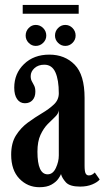

<svg xmlns="http://www.w3.org/2000/svg" viewBox="-20 -752 426 782"><path d="M140.5 10.5Q92.5 10.5 59 -24.2Q25.5 -59 25.5 -122Q25.5 -169.5 45 -200.5Q64.5 -231.5 93.5 -252.8Q122.5 -274 151.2 -291Q180 -308 199.8 -326.8Q219.5 -345.5 219.5 -372Q219.5 -427 205.5 -457.8Q191.5 -488.5 160.5 -488.5Q136 -488.5 120.5 -474.5Q105 -460.5 105 -442Q105 -429 109.8 -420.8Q114.5 -412.5 119.2 -403.2Q124 -394 124 -378.5Q124 -357 112.5 -344.2Q101 -331.5 81.5 -331.5Q61.5 -331.5 49.8 -348.2Q38 -365 38 -395Q38 -452.5 77.8 -491Q117.5 -529.5 181 -529.5Q244 -529.5 284.2 -488.5Q324.5 -447.5 324.5 -353V-77.5Q324.5 -53.5 328.8 -45.5Q333 -37.5 342 -37.5Q350.5 -37.5 356.8 -41.8Q363 -46 366 -49.5L386 -21Q378 -10.5 356.5 -1.2Q335 8 306.5 8Q264 8 248.2 -9.5Q232.5 -27 228.5 -43Q226 -36 217 -23.2Q208 -10.5 189.5 0Q171 10.5 140.5 10.5ZM174 -42Q195.5 -42 207.5 -67.8Q219.5 -93.5 219.5 -118.5V-303Q218 -289 204.5 -276.2Q191 -263.5 174.2 -246.5Q157.5 -229.5 145 -202.8Q132.5 -176 132.5 -134Q132.5 -42 174 -42ZM246 -565Q229 -565 216.5 -577.5Q204 -590 204 -607Q204 -625 216.5 -637.8Q229 -650.5 246 -650.5Q263 -650.5 275.5 -637.8Q288 -625 288 -607Q288 -590 275.5 -577.5Q263 -565 246 -565ZM125.5 -565Q109 -565 96.8 -577.5Q84.5 -590 84.5 -607Q84.5 -625 96.8 -637.8Q109 -650.5 125.5 -650.5Q143 -650.5 155.8 -637.8Q168.5 -625 168.5 -607Q168.5 -590 155.8 -577.5Q143 -565 125.5 -565ZM72.5 -696V-732H300.5V-696Z"/></svg>

Font: Imbue 10pt SemiBold
Style: Regular
Weight: 600
Designer: Tyler Finck
Foundry: Etcetera Type Company
Version: Version 1.102; ttfautohint (v1.8.3)